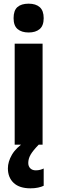

<svg xmlns="http://www.w3.org/2000/svg" viewBox="-20 -788 312 1046"><path d="M136 -768Q175 -768 196.5 -749Q218 -730 218 -689Q218 -648 196 -629.5Q174 -611 136 -611Q98 -611 76 -629.5Q54 -648 54 -689Q54 -731 75 -749.5Q96 -768 136 -768ZM212 -550V0H60V-550ZM134 100Q134 118 145 129Q156 140 175 140Q188 140 199 137Q210 134 218 130V224Q206 230 187.5 234Q169 238 146 238Q86 238 54.5 208.5Q23 179 23 129Q23 93 45 55Q67 17 118 -17L191 0Q159 33 146.5 55Q134 77 134 100Z"/></svg>

Font: Noto Sans Condensed ExtraBold
Style: Regular
Weight: 800
Width: 3
Designer: Monotype Design Team
Foundry: Monotype Imaging Inc.
Version: Version 2.013; ttfautohint (v1.8.4.7-5d5b)